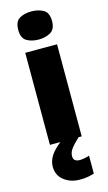

<svg xmlns="http://www.w3.org/2000/svg" viewBox="-150 -825 626 1114"><g transform="rotate(-15 162.5 -268.0)"><path d="M258 -553V0H67V-553ZM163 -776Q204 -776 234.5 -759Q265 -742 265 -691Q265 -642 234.5 -624.5Q204 -607 163 -607Q121 -607 91.5 -624.5Q62 -642 62 -691Q62 -742 91.5 -759Q121 -776 163 -776ZM174 97Q174 115 184.5 122.5Q195 130 212 130Q225 130 242.5 126.5Q260 123 270 119V227Q254 232 233 236Q212 240 185 240Q128 240 89 209.5Q50 179 50 127Q50 104 60 80.5Q70 57 95 31Q120 5 164 -25L239 0Q205 32 189.5 53Q174 74 174 97Z"/></g></svg>

Font: Noto Sans Devanagari Black
Style: Regular
Weight: 900
Version: Version 2.003